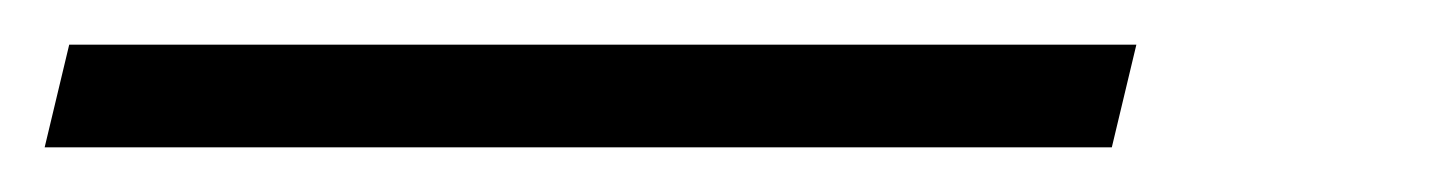

<svg xmlns="http://www.w3.org/2000/svg" viewBox="-99 86 642 86"><path d="M-68 106H410L399 152H-79Z"/></svg>

Font: IBM Plex Serif
Style: Italic
Weight: 400
Italic angle: -14°
Designer: Mike Abbink, Paul van der Laan, Pieter van Rosmalen
Foundry: Bold Monday
Version: Version 3.001